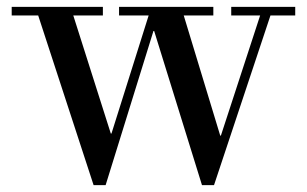

<svg xmlns="http://www.w3.org/2000/svg" viewBox="-20 -532 892 558"><path d="M567 6 428 -442H426L287 6H252L91 -487H14V-512H279V-487H193L302 -144H304L412 -487H326V-512H600V-487H514L620 -138H622L736 -487H652V-512H838V-487H766L602 6Z"/></svg>

Font: Justus
Style: Versalitas
Weight: 400
Version: Version 001.001